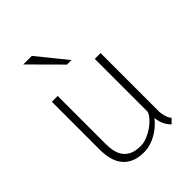

<svg xmlns="http://www.w3.org/2000/svg" viewBox="-218 -877 1003 1003"><g transform="rotate(-45 283.5 -375.5)"><path d="M418 -78.1Q404.3 -60.5 386 -44.4Q367.7 -28.3 346.4 -16.1Q325.2 -3.9 301.8 3.2Q278.3 10.3 253.4 10.3Q209 10.3 179.4 -3.7Q149.9 -17.6 132.1 -41.3Q114.3 -64.9 106.7 -96.2Q99.1 -127.4 99.1 -162.6V-517.1H142.1V-162.6Q142.1 -132.8 147.9 -107.7Q153.8 -82.5 167.7 -64.2Q181.6 -45.9 205.3 -35.6Q229 -25.4 264.6 -25.4Q288.1 -25.4 313 -35.6Q337.9 -45.9 359.4 -61Q380.9 -76.2 396.2 -93.8Q411.6 -111.3 416 -126.5V-517.1H459V-83.5Q459 -79.6 460.2 -71Q461.4 -62.5 464.1 -52.2Q466.8 -42 471.2 -32.2Q475.6 -22.5 482.4 -16.1L458 8.8Q442.9 -6.3 432.4 -26.4Q421.9 -46.4 418 -78.1ZM325.7 -598.6H292.5L131.3 -760.7H194.8Z"/></g></svg>

Font: Ufes Sans Thin
Style: Regular
Weight: 100
Designer: Ricardo Esteves & Thais Bronze
Foundry: ProDesignUfes - Ricardo Esteves, Thais Bronze (This is a derivative work, based on Roboto family, by Christian Robertson
Version: Version 2.0